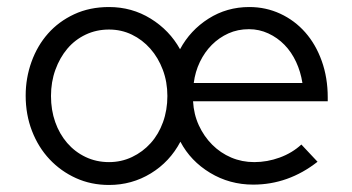

<svg xmlns="http://www.w3.org/2000/svg" viewBox="-20 -516 1002 546"><path d="M53 -244Q53 -294 69.5 -340Q86 -386 116.5 -420.5Q147 -455 191 -475.5Q235 -496 290 -496Q355 -496 408.5 -463Q462 -430 492 -376Q521 -430 573 -463Q625 -496 689 -496Q736 -496 777 -477Q818 -458 848 -424Q878 -390 895 -342.5Q912 -295 912 -239V-228H529Q531 -191 545.5 -159.5Q560 -128 583.5 -104.5Q607 -81 637.5 -68Q668 -55 703 -55Q740 -55 775.5 -68Q811 -81 837 -105Q848 -93 860 -80.5Q872 -68 883 -56Q800 9 700 9Q633 9 577.5 -24.5Q522 -58 493 -113Q463 -56 409 -23Q355 10 290 10Q239 10 196 -9.5Q153 -29 121 -63Q89 -97 71 -143.5Q53 -190 53 -244ZM688 -433Q656 -433 629.5 -421Q603 -409 582.5 -388.5Q562 -368 548.5 -340Q535 -312 531 -280H840Q835 -312 822 -340Q809 -368 789 -388.5Q769 -409 743 -421Q717 -433 688 -433ZM290 -55Q325 -55 355.5 -69.5Q386 -84 408.5 -109Q431 -134 443.5 -168.5Q456 -203 456 -243Q456 -283 443 -317.5Q430 -352 407.5 -377.5Q385 -403 355 -417.5Q325 -432 290 -432Q254 -432 223.5 -417.5Q193 -403 171.5 -377.5Q150 -352 137.5 -317.5Q125 -283 125 -243Q125 -203 137 -169Q149 -135 171 -109.5Q193 -84 223.5 -69.5Q254 -55 290 -55Z"/></svg>

Font: Rosa Sans Light
Style: Regular
Weight: 300
Designer: Pentagram / MCKL
Foundry: Pentagram / MCKL
Version: Version 1.005;September 16, 2019;FontCreator 11.5.0.2425 64-